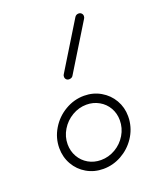

<svg xmlns="http://www.w3.org/2000/svg" viewBox="-105 -582 518 644"><g transform="rotate(-20 154.0 -259.5)"><path d="M260.7 -135.2Q260.7 -159.3 249.3 -179.3Q237.8 -199.3 217.6 -210.7Q197.4 -222.2 173 -222.2Q145.9 -222.2 121.7 -208Q97.4 -193.7 83 -169.8Q68.5 -145.9 68.5 -118.5Q68.5 -94.1 80 -73.9Q91.5 -53.7 111.5 -42.2Q131.5 -30.7 156.3 -30.7Q183.7 -30.7 207.8 -44.8Q231.9 -58.9 246.3 -83Q260.7 -107 260.7 -135.2ZM37.8 -115.9Q37.8 -152.2 56.9 -183.9Q75.9 -215.6 107.8 -234.3Q139.6 -253 175.6 -253Q207.8 -253 234.4 -237.6Q261.1 -222.2 276.3 -195.9Q291.5 -169.6 291.5 -138.1Q291.5 -130.4 291.1 -126.7Q288.1 -92.2 268.7 -63.1Q249.3 -34.1 218.7 -17Q188.1 0 153.7 0Q121.1 0 94.6 -15.4Q68.1 -30.7 53 -57.2Q37.8 -83.7 37.8 -115.9ZM253 -518.5Q258.9 -518.5 263 -514.4Q267 -510.4 267 -504.4Q267 -499.6 264.4 -495.6L162.6 -329.6Q160.7 -325.9 156.9 -323.9Q153 -321.9 148.1 -321.9Q142.2 -321.9 138.3 -325.7Q134.4 -329.6 134.4 -335.6Q134.4 -341.5 137 -344.4L238.9 -510.7Q243.7 -518.5 253 -518.5Z"/></g></svg>

Font: 26F Galaxy Sans Ultra Light
Style: Italic
Weight: 200
Italic angle: -5°
Designer: C₂₉H₂₅N₃O₅
Version: Version 1.200